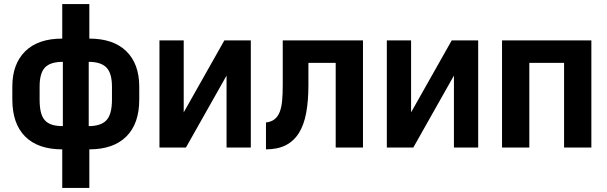

<svg xmlns="http://www.w3.org/2000/svg" viewBox="-20 -730 3005 950"><path d="M288 9Q168 9 104.5 -54.5Q41 -118 41 -238V-302Q41 -413 104.5 -476Q168 -539 288 -539V-710H422V-539Q541 -539 605 -476.5Q669 -414 669 -301V-237Q669 -118 605 -54.5Q541 9 422 9V200H288ZM534 -301Q534 -368 506.5 -396Q479 -424 419 -424V-106Q479 -106 506.5 -135Q534 -164 534 -237ZM176 -238Q176 -201 182 -176Q188 -151 201.5 -135.5Q215 -120 237 -113Q259 -106 291 -106V-424Q229 -424 202.5 -396Q176 -368 176 -302Z M769 -530H889V-174L1090 -530H1221V0H1101V-356L900 0H769Z M1296 -124Q1322 -127 1338.5 -140Q1355 -153 1364 -176Q1373 -199 1376 -232.5Q1379 -266 1379 -309V-530H1776V0H1641V-419H1506V-309Q1506 -231 1495 -171.5Q1484 -112 1459 -72Q1434 -32 1394 -11.5Q1354 9 1296 9Z M1894 -530H2014V-174L2215 -530H2346V0H2226V-356L2025 0H1894Z M2464 -530H2906V0H2771V-419H2599V0H2464Z"/></svg>

Font: Golos UI
Style: Bold
Weight: 700
Designer: A.Korolkova, Vitaly Kuzmin
Foundry: ParaType Ltd
Version: Version 2.000